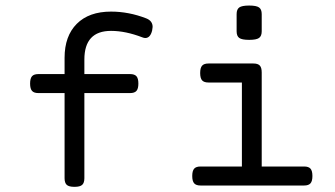

<svg xmlns="http://www.w3.org/2000/svg" viewBox="-20 -686 1239 710"><path d="M544.4 -586.4Q544.4 -582.5 542.5 -572.8Q535.6 -545.4 517.1 -545.4Q512.7 -545.4 506.3 -547.9Q444.3 -571.8 390.6 -571.8Q292 -571.8 292 -465.8V-412.1H460.9Q477.5 -412.1 484.6 -404.1Q491.7 -396 491.7 -377Q491.7 -357.9 484.6 -349.9Q477.5 -341.8 460.9 -341.8H292V-26.9Q292 -9.8 283.9 -2.4Q275.9 4.9 255.9 4.9H254.9Q234.9 4.9 226.8 -2.4Q218.8 -9.8 218.8 -26.9V-341.8H122.1Q105.5 -341.8 98.4 -349.9Q91.3 -357.9 91.3 -377Q91.3 -396 98.4 -404.1Q105.5 -412.1 122.1 -412.1H218.8V-472.2Q218.8 -552.7 263.9 -597.9Q309.1 -643.1 390.6 -643.1Q456.1 -643.1 520.5 -618.2Q544.4 -608.9 544.4 -586.4ZM947.8 -418V-70.3H1104.5Q1121.1 -70.3 1128.2 -62.3Q1135.3 -54.2 1135.3 -35.2Q1135.3 -16.1 1128.2 -8.1Q1121.1 0 1104.5 0H721.7Q705.1 0 698 -8.1Q690.9 -16.1 690.9 -35.2Q690.9 -54.2 698 -62.3Q705.1 -70.3 721.7 -70.3H874.5V-380.9H751Q734.4 -380.9 727.3 -388.9Q720.2 -397 720.2 -416Q720.2 -435.1 727.3 -443.1Q734.4 -451.2 751 -451.2H917Q933.6 -451.2 940.7 -443.6Q947.8 -436 947.8 -418ZM901.4 -538.6Q874.5 -538.6 864.7 -545.7Q855 -552.7 855 -570.3V-633.8Q855 -651.4 864.7 -658.4Q874.5 -665.5 901.4 -665.5Q928.2 -665.5 938 -658.4Q947.8 -651.4 947.8 -633.8V-570.3Q947.8 -552.7 938 -545.7Q928.2 -538.6 901.4 -538.6Z"/></svg>

Font: Courier Prime Code
Style: Regular
Weight: 400
Designer: Alan Dague-Greene
Foundry: Quote-Unquote Apps
Version: Version 3.0318